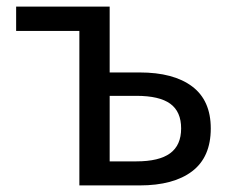

<svg xmlns="http://www.w3.org/2000/svg" viewBox="-20 -563 705 583"><path d="M221 -469H29V-543H313V-343H404Q507 -343 563.5 -300.5Q620 -258 620 -173Q620 -86 563.5 -43Q507 0 404 0H221ZM530 -173Q530 -224 497 -248Q464 -272 394 -272H313V-73H394Q463 -73 496.5 -97.5Q530 -122 530 -173Z"/></svg>

Font: Merged Yaku Han JP
Style: Regular
Weight: 400
Designer: Ryoko NISHIZUKA 西塚涼子 (kana, bopomofo & ideographs); Paul D. Hunt (Latin, Greek & Cyrillic); Sandoll Communications 산돌커뮤니
Foundry: Adobe
Version: Version 2.004